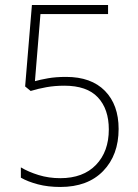

<svg xmlns="http://www.w3.org/2000/svg" viewBox="-20 -734 548 764"><path d="M243 -428Q343 -428 397.5 -372.5Q452 -317 452 -221Q452 -117 390.5 -53.5Q329 10 220 10Q171 10 131 -0.5Q91 -11 63 -27V-68Q93 -50 133.5 -37.5Q174 -25 220 -25Q311 -25 362 -78Q413 -131 413 -219Q413 -300 369.5 -346.5Q326 -393 236 -393Q198 -393 164.5 -387Q131 -381 102 -372L80 -390L107 -714H410V-678H141L119 -411Q140 -417 171 -422.5Q202 -428 243 -428Z"/></svg>

Font: Noto Sans Khmer SemiCondensed ExtraLight
Style: Regular
Weight: 200
Width: 4
Designer: Danh Hong and the Monotype Design Team
Foundry: Monotype Imaging Inc.
Version: Version 2.004; ttfautohint (v1.8.4.7-5d5b)